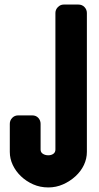

<svg xmlns="http://www.w3.org/2000/svg" viewBox="-20 -811 432 842"><path d="M361 -145Q361 -115 348 -87.5Q335 -60 311 -38Q287 -16 256.5 -2.5Q226 11 192 11Q156 11 125.5 -2.5Q95 -16 72 -38Q49 -60 36 -87.5Q23 -115 23 -145V-268Q23 -283 33.5 -294Q44 -305 60 -305H121Q138 -305 148 -294Q158 -283 158 -268V-155Q158 -143 168 -136.5Q178 -130 192 -130Q205 -130 214 -136.5Q223 -143 223 -155V-754Q223 -769 234 -780Q245 -791 259 -791H324Q340 -791 350.5 -780Q361 -769 361 -754Z"/></svg>

Font: H.H. Samuel
Style: Regular
Weight: 900
Width: 1
Designer: deFharo
Foundry: deFharo
Version: Version 1.009